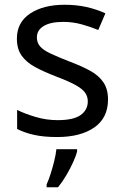

<svg xmlns="http://www.w3.org/2000/svg" viewBox="-20 -566 519 807"><path d="M434 -148Q434 -70 376 -30Q318 10 220 10Q164 10 123.5 1Q83 -8 52 -24V-104Q84 -88 129.5 -74.5Q175 -61 222 -61Q289 -61 319 -82.5Q349 -104 349 -140Q349 -160 338 -176Q327 -192 298.5 -208Q270 -224 217 -244Q165 -264 128 -284Q91 -304 71 -332Q51 -360 51 -404Q51 -472 106.5 -509Q162 -546 252 -546Q301 -546 343.5 -536.5Q386 -527 423 -510L393 -440Q359 -454 322 -464Q285 -474 246 -474Q192 -474 163.5 -456.5Q135 -439 135 -409Q135 -387 148 -371.5Q161 -356 191.5 -341.5Q222 -327 273 -307Q324 -288 360 -268Q396 -248 415 -219.5Q434 -191 434 -148ZM304 70Q300 88 287.5 115.5Q275 143 258.5 171Q242 199 224 221H176V209Q184 192 192.5 165.5Q201 139 208 110.5Q215 82 217 61H304Z"/></svg>

Font: Noto Sans Tifinagh Ghat
Style: Regular
Weight: 400
Designer: JamraPatel
Foundry: JamraPatel LLC
Version: Version 2.006; ttfautohint (v1.8.4.7-5d5b)